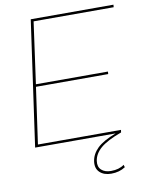

<svg xmlns="http://www.w3.org/2000/svg" viewBox="-94 -727 771 997"><g transform="rotate(-10 292.0 -229.0)"><path d="M44.9 0 138.2 -660.2H574.2L573.2 -647H150.9L106 -323.2H485.8L484.9 -310.1H104L62 -13.2H500L498 0Q421.9 27.8 387.7 57.1Q353.5 86.4 348.1 124Q343.8 154.8 362.1 171.4Q380.4 188 412.1 188Q455.1 188 481.9 168L485.8 181.2Q454.1 202.1 411.1 202.1Q373.5 202.1 351.3 181.6Q329.1 161.1 334 124Q339.4 85.9 370.1 55.9Q400.9 25.9 469.2 0Z"/></g></svg>

Font: Human Sans Thin
Style: Italic
Weight: 100
Italic angle: -8°
Designer: Tim Radville
Foundry: Continuum
Version: Version 1.000;FEAKit 1.0